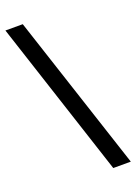

<svg xmlns="http://www.w3.org/2000/svg" viewBox="-162 -761 644 905"><g transform="rotate(-20 160.0 -308.5)"><path d="M331 83H243L-13 -700H74Z"/></g></svg>

Font: Bricolage Grotesque 16pt
Style: Regular
Weight: 400
Version: Version 1.001;gftools[0.9.33.dev8+g029e19f]